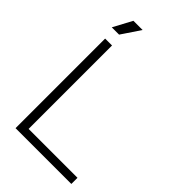

<svg xmlns="http://www.w3.org/2000/svg" viewBox="-260 -970 1061 1061"><g transform="rotate(45 270.0 -440.0)"><path d="M136 -700V-48H518V0H82V-700ZM195 -880 121 -770H64L123 -880Z"/></g></svg>

Font: Space Grotesk Variable
Style: Regular
Weight: 400
Designer: Florian Karsten (Space Grotesk), Colophon Foundry (Space Mono)
Foundry: Florian Karsten
Version: Version 1.106